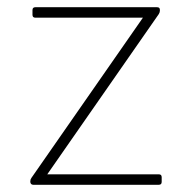

<svg xmlns="http://www.w3.org/2000/svg" viewBox="-20 -512 532 532"><path d="M72 0Q68 0 66 -2.5Q64 -5 64 -8V-10Q64 -15 67 -19L376 -463H78Q70 -463 70 -471V-484Q70 -492 78 -492H415Q423 -492 423 -485V-482Q423 -478 420 -473L111 -29H420Q428 -29 428 -21V-8Q428 0 420 0Z"/></svg>

Font: LINE Seed Sans KR Thin
Style: Regular
Weight: 250
Designer: LINE BX Design & Sandoll Inc & Dalton Maag Ltd
Foundry: Sandoll Inc.
Version: Version 1.000